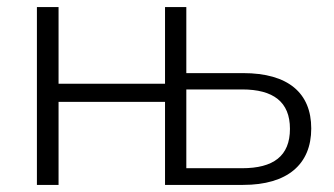

<svg xmlns="http://www.w3.org/2000/svg" viewBox="-20 -521 941 541"><path d="M84 0H145V-234H445V0H665C790 0 857 -58 857 -159C857 -259 792 -315 665 -315H505V-501H445V-285H145V-501H84ZM662 -47H505V-269H662C750 -269 797 -234 797 -158C797 -81 750 -47 662 -47Z"/></svg>

Font: Poppy and Pepper Light
Style: Regular
Weight: 300
Designer: Thy Ha
Foundry: Thy Ha
Version: Version 0.001;Glyphs 3.2 (3227)